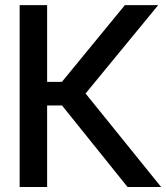

<svg xmlns="http://www.w3.org/2000/svg" viewBox="-20 -748 665 768"><path d="M490.2 0 228 -326.2H168.5V0H58.6V-727.5H168.5V-420.4H227.5L479.5 -727.5H612.8L322.3 -374L624.5 0Z"/></svg>

Font: Inter Tight Medium
Style: Regular
Weight: 500
Designer: Rasmus Andersson
Foundry: rsms
Version: Version 3.004; ttfautohint (v1.8.4.7-5d5b)